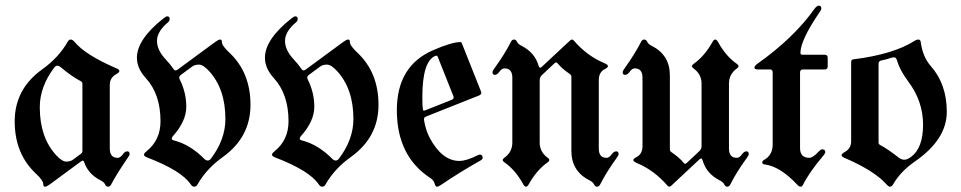

<svg xmlns="http://www.w3.org/2000/svg" viewBox="-20 -666 3480 695"><path d="M132.8 -415Q192.9 -458 225.1 -515.1Q229.5 -522.9 236.1 -522.9Q242.7 -522.9 249.5 -514.6Q290 -466.3 401.9 -418.5Q412.1 -414.1 412.1 -408.9Q412.1 -403.8 399.9 -397Q377.4 -384.3 377.4 -358.4V-128.4Q377.4 -94.7 405.8 -94.7Q415.5 -94.7 423.8 -106.4Q432.1 -118.2 440.4 -118.2Q449.2 -118.2 449.2 -108.4Q449.2 -104 441.4 -93.3Q401.4 -34.7 382.8 1Q378.4 9.8 371.3 9.8Q364.3 9.8 360.4 1.5Q356.4 -6.8 344.7 -12.7Q298.8 -36.1 284.2 -80.1Q282.7 -84.5 279.8 -84.5Q276.9 -84.5 272.9 -81.5L160.2 1.5Q148.9 9.8 142.8 9.8Q136.7 9.8 136.7 1Q136.7 -12.7 109.9 -37.6Q33.2 -109.4 33.2 -226.6Q33.2 -343.8 132.8 -415ZM124 -277.8Q124 -168.9 183.1 -104.5Q204.6 -81.1 219.7 -81.1Q234.9 -81.1 244.1 -87.9L272.9 -109.4Q278.3 -113.3 278.3 -119.6V-363.3Q278.3 -369.1 272.5 -372.1Q240.7 -388.2 199.7 -422.9Q193.4 -428.2 187.5 -428.2Q181.6 -428.2 176.8 -421.9Q124 -352.5 124 -277.8Z M475.6 -457Q475.6 -523.4 571.8 -599.6Q581.1 -606.9 585.4 -606.9Q594.2 -606.9 594.2 -597.2Q594.2 -590.3 587.9 -585Q548.3 -551.8 548.3 -518.1Q548.3 -484.4 580.1 -450.7Q595.7 -434.1 607.9 -416.5Q611.3 -411.1 615.2 -411.1Q619.1 -411.1 623 -414.1L759.8 -514.6Q771 -522.9 777.1 -522.9Q783.2 -522.9 783.2 -514.2Q783.2 -500.5 810.1 -475.6Q886.7 -403.8 886.7 -286.6Q886.7 -169.4 787.1 -98.1Q727.1 -55.2 694.8 2Q690.4 9.8 683.1 9.8Q675.8 9.8 670.4 1.5Q637.7 -47.9 513.7 -95.7Q501 -100.6 501 -105.7Q501 -110.8 510.7 -118.7Q561 -159.2 561 -227.1Q561 -325.2 507.8 -383.3Q475.6 -418.5 475.6 -457ZM609.4 -157.7Q668 -143.1 720.2 -90.3Q725.6 -85 731.9 -85Q738.3 -85 743.2 -91.3Q795.9 -160.6 795.9 -235.4Q795.9 -344.2 736.8 -408.7Q715.3 -432.1 700.2 -432.1Q685.1 -432.1 675.8 -425.3L634.8 -395Q628.9 -390.6 628.9 -386.2Q628.9 -381.8 630.9 -377.9Q654.3 -331.1 654.3 -279.3Q654.3 -227.5 606 -173.3Q601.6 -168.5 601.6 -164.1Q601.6 -159.7 609.4 -157.7Z M939 -457Q939 -523.4 1035.2 -599.6Q1044.4 -606.9 1048.8 -606.9Q1057.6 -606.9 1057.6 -597.2Q1057.6 -590.3 1051.3 -585Q1011.7 -551.8 1011.7 -518.1Q1011.7 -484.4 1043.5 -450.7Q1059.1 -434.1 1071.3 -416.5Q1074.7 -411.1 1078.6 -411.1Q1082.5 -411.1 1086.4 -414.1L1223.1 -514.6Q1234.4 -522.9 1240.5 -522.9Q1246.6 -522.9 1246.6 -514.2Q1246.6 -500.5 1273.4 -475.6Q1350.1 -403.8 1350.1 -286.6Q1350.1 -169.4 1250.5 -98.1Q1190.4 -55.2 1158.2 2Q1153.8 9.8 1146.5 9.8Q1139.2 9.8 1133.8 1.5Q1101.1 -47.9 977.1 -95.7Q964.4 -100.6 964.4 -105.7Q964.4 -110.8 974.1 -118.7Q1024.4 -159.2 1024.4 -227.1Q1024.4 -325.2 971.2 -383.3Q939 -418.5 939 -457ZM1072.8 -157.7Q1131.3 -143.1 1183.6 -90.3Q1189 -85 1195.3 -85Q1201.7 -85 1206.5 -91.3Q1259.3 -160.6 1259.3 -235.4Q1259.3 -344.2 1200.2 -408.7Q1178.7 -432.1 1163.6 -432.1Q1148.4 -432.1 1139.2 -425.3L1098.1 -395Q1092.3 -390.6 1092.3 -386.2Q1092.3 -381.8 1094.2 -377.9Q1117.7 -331.1 1117.7 -279.3Q1117.7 -227.5 1069.3 -173.3Q1064.9 -168.5 1064.9 -164.1Q1064.9 -159.7 1072.8 -157.7Z M1416.5 -267.1Q1416.5 -427.2 1546.9 -483.9Q1615.2 -513.7 1646.5 -513.7Q1649.9 -513.7 1651.4 -510.3L1720.7 -335.9Q1722.2 -333 1722.2 -330.1Q1722.2 -323.7 1713.9 -320.3L1523.4 -244.6Q1514.6 -241.2 1514.6 -234.9Q1514.6 -232.4 1515.1 -230Q1521.5 -193.4 1535.2 -167.5Q1580.1 -83.5 1642.6 -83.5Q1668 -83.5 1707 -103Q1713.9 -106.4 1716.8 -106.4Q1727.1 -106.4 1727.1 -94.7Q1727.1 -89.4 1718.3 -84.5Q1646 -43.9 1576.2 3.4Q1566.9 9.8 1561.5 9.8Q1556.2 9.8 1553 -2Q1549.8 -13.7 1538.6 -21Q1416.5 -100.1 1416.5 -267.1ZM1508.8 -314Q1508.8 -280.8 1510.7 -270Q1511.7 -265.6 1514.4 -265.6Q1517.1 -265.6 1520.5 -267.1L1615.2 -304.7Q1622.1 -307.6 1622.1 -313.5Q1622.1 -315.9 1620.6 -319.3L1564.9 -459.5Q1563 -464.4 1560.3 -464.4Q1557.6 -464.4 1556.6 -463.9Q1508.8 -445.8 1508.8 -314Z M1762.7 -404.8Q1762.7 -409.2 1770.5 -419.9Q1808.1 -471.7 1829.1 -514.2Q1833.5 -522.9 1840.6 -522.9Q1847.7 -522.9 1851.6 -514.6Q1855.5 -506.3 1867.2 -500.5Q1916 -476.1 1929.7 -427.7Q1932.1 -420.9 1935.1 -420.9Q1938 -420.9 1940.9 -423.8L2043 -519Q2047.4 -522.9 2050.8 -522.9Q2054.2 -522.9 2057.1 -519Q2106 -462.9 2167.5 -437.5Q2180.7 -432.1 2180.7 -426.8Q2180.7 -421.4 2169.4 -416Q2147.5 -404.8 2147.5 -376V-128.4Q2147.5 -94.7 2175.3 -94.7Q2185.1 -94.7 2193.4 -106.4Q2201.7 -118.2 2210.4 -118.2Q2219.2 -118.2 2219.2 -108.4Q2219.2 -104 2211.4 -93.3Q2174.3 -41.5 2152.8 1Q2148.4 9.8 2141.4 9.8Q2134.3 9.8 2130.4 1.5Q2126.5 -6.8 2114.7 -12.7Q2048.3 -45.9 2048.3 -119.6V-387.2Q2048.3 -394 2043.5 -397.5Q2013.2 -418 1997.6 -437.5Q1995.6 -439.9 1992.9 -439.9Q1990.2 -439.9 1987.8 -437.5L1941.9 -394.5Q1933.6 -386.7 1933.6 -376.5V-149.9Q1933.6 -115.7 1962.9 -94.7Q1968.3 -90.8 1968.3 -86.7Q1968.3 -82.5 1961.9 -78.1Q1921.9 -49.3 1894 1Q1889.2 9.8 1884 9.8Q1878.9 9.8 1874 1Q1845.2 -51.3 1806.2 -78.1Q1799.8 -82.5 1799.8 -86.7Q1799.8 -90.8 1805.2 -94.7Q1834.5 -115.2 1834.5 -149.9V-384.8Q1834.5 -418.5 1806.2 -418.5Q1796.4 -418.5 1788.1 -406.7Q1779.8 -395 1771.2 -395Q1762.7 -395 1762.7 -404.8Z M2233.9 0ZM2690.4 -108.4Q2690.4 -104 2682.6 -93.3Q2645 -41.5 2624 1Q2619.6 9.8 2612.5 9.8Q2605.5 9.8 2601.6 1.5Q2597.7 -6.8 2585.9 -12.7Q2537.1 -37.1 2523.4 -85.4Q2521 -92.3 2518.1 -92.3Q2515.1 -92.3 2512.2 -89.4L2410.2 5.9Q2405.8 9.8 2402.3 9.8Q2398.9 9.8 2396 5.9Q2347.2 -50.3 2285.6 -75.7Q2272.5 -81.1 2272.5 -86.4Q2272.5 -91.8 2283.7 -97.2Q2305.7 -108.4 2305.7 -137.2V-384.8Q2305.7 -418.5 2277.8 -418.5Q2268.1 -418.5 2259.8 -406.7Q2251.5 -395 2242.7 -395Q2233.9 -395 2233.9 -404.8Q2233.9 -409.2 2241.7 -419.9Q2278.8 -471.7 2300.3 -514.2Q2304.7 -522.9 2311.8 -522.9Q2318.8 -522.9 2322.8 -514.6Q2326.7 -506.3 2338.4 -500.5Q2404.8 -467.3 2404.8 -393.6V-126Q2404.8 -119.1 2409.7 -115.7Q2439.9 -95.2 2455.6 -75.7Q2457.5 -73.2 2460.2 -73.2Q2462.9 -73.2 2465.3 -75.7L2511.2 -118.7Q2519.5 -126.5 2519.5 -136.7V-363.3Q2519.5 -397.5 2490.2 -418.5Q2484.9 -422.4 2484.9 -426.5Q2484.9 -430.7 2491.2 -435.1Q2531.2 -463.9 2559.1 -514.2Q2564 -522.9 2569.1 -522.9Q2574.2 -522.9 2579.1 -514.2Q2607.9 -461.9 2647 -435.1Q2653.3 -430.7 2653.3 -426.5Q2653.3 -422.4 2647.9 -418.5Q2618.7 -397.9 2618.7 -363.3V-128.4Q2618.7 -94.7 2647 -94.7Q2656.7 -94.7 2665 -106.4Q2673.3 -118.2 2681.9 -118.2Q2690.4 -118.2 2690.4 -108.4Z M2722.7 -436Q2853.5 -528.8 2928.2 -633.8Q2936.5 -645.5 2943.8 -645.5Q2953.1 -645.5 2953.1 -635.7Q2953.1 -630.4 2945.8 -620.6Q2877.4 -520 2877.4 -474.6Q2877.4 -467.8 2884.8 -467.8H2965.3Q2976.1 -467.8 2976.1 -457V-425.3Q2976.1 -414.6 2965.3 -414.6H2886.7Q2876 -414.6 2876 -403.8V-129.9Q2876 -94.7 2909.7 -94.7Q2922.4 -94.7 2944.8 -118.7Q2951.2 -125.5 2956.1 -125.5Q2967.3 -125.5 2967.3 -115.2Q2967.3 -110.8 2961.4 -104Q2910.6 -44.4 2886.7 2.9Q2883.3 9.8 2877.9 9.8Q2872.6 9.8 2866.2 2.9Q2803.7 -64 2747.6 -70.8Q2739.3 -71.8 2739.3 -77.6Q2739.3 -83.5 2744.6 -86.4Q2776.9 -104 2776.9 -142.6V-403.8Q2776.9 -414.6 2767.1 -414.6H2723.6Q2710.9 -414.6 2710.9 -421.1Q2710.9 -427.7 2722.7 -436Z M3038.6 -116.2Q3061 -128.9 3061 -154.8V-441.4Q3061 -450.2 3068.8 -451.2Q3214.4 -469.2 3292 -519Q3297.9 -522.9 3304.7 -522.9Q3311.5 -522.9 3313 -513.2Q3320.3 -460 3348.6 -427.7Q3407.2 -361.8 3407.2 -261.2Q3407.2 -161.6 3292.5 -82Q3240.2 -45.9 3213.4 0.5Q3208 9.8 3202.1 9.8Q3196.3 9.8 3189 1.5Q3145.5 -47.9 3036.6 -94.7Q3026.4 -99.1 3026.4 -104.2Q3026.4 -109.4 3038.6 -116.2ZM3160.2 -149.9Q3160.2 -144 3166 -141.1Q3192.4 -127.4 3234.9 -94.2Q3243.2 -87.9 3253.7 -87.9Q3264.2 -87.9 3277.8 -98.1Q3321.3 -129.9 3321.3 -214.8Q3321.3 -299.8 3267.6 -371.1Q3236.8 -413.1 3228 -444.3Q3224.1 -458.5 3217.3 -458.5Q3210.4 -458.5 3204.1 -456.1Q3191.9 -451.7 3169.4 -446.8Q3160.2 -444.8 3160.2 -435.5Z"/></svg>

Font: UnifrakturMaguntia19
Style: Book
Weight: 400
Designer: j. 'mach' wust, Gerrit Ansmann, Georg Duffner, based on a font by Peter Wiegel, original typeface by Carl Albert Fahrenw
Version: Version 2017-03-19